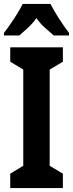

<svg xmlns="http://www.w3.org/2000/svg" viewBox="-28 -954 370 974"><path d="M291 0H24V-73L90 -113V-601L24 -641V-714H291V-641L224 -601V-113L291 -73ZM228 -934Q245 -901 269.5 -862.5Q294 -824 322 -787V-774H245Q228 -789 202.5 -811Q177 -833 157 -862Q136 -833 110.5 -810Q85 -787 70 -774H-8V-787Q7 -806 26 -833.5Q45 -861 61.5 -888Q78 -915 87 -934Z"/></svg>

Font: Noto Sans Sinhala ExtraCondensed
Style: Bold
Weight: 700
Width: 2
Designer: Jelle Bosma - Monotype Design Team
Foundry: Monotype Imaging Inc.
Version: Version 2.006; ttfautohint (v1.8.4.7-5d5b)